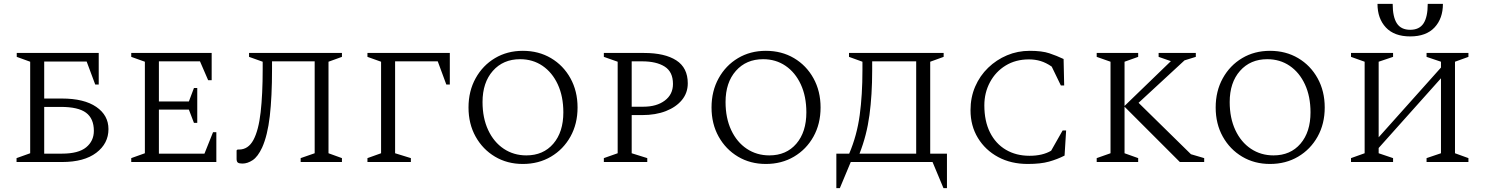

<svg xmlns="http://www.w3.org/2000/svg" viewBox="-20 -832 7626 986"><path d="M299 0H65V-20L135 -45V-515L66 -540V-560H487V-398H469L425 -516H207V-326H298Q412 -326 474.5 -283Q537 -240 537 -169Q537 -95 474.5 -47.5Q412 0 299 0ZM292 -283H207V-43H298Q383 -43 422.5 -75.5Q462 -108 462 -160Q462 -223 422 -253Q382 -283 292 -283Z M654 0V-20L724 -45V-515L654 -540V-560H1067V-420H1049L1007 -517H796V-311H950L976 -380H993V-201H976L950 -269H796V-43H1030L1074 -153H1091V0Z M1524 0V-20L1596 -45V-517H1377V-477Q1377 -335 1365.5 -235.5Q1354 -136 1326 -74Q1304 -27 1277.5 -9.5Q1251 8 1225 8Q1208 8 1201.5 3Q1195 -2 1195 -16V-60L1200 -64H1207Q1255 -64 1281.5 -113.5Q1308 -163 1318.5 -255.5Q1329 -348 1329 -477V-515L1259 -540V-560H1736V-540L1667 -515V-45L1736 -20V0Z M1867 0V-20L1937 -45V-515L1867 -540V-560H2290V-398H2272L2228 -517H2009V-45L2090 -20V0Z M2665 10Q2585 10 2522 -27.5Q2459 -65 2422.5 -130.5Q2386 -196 2386 -280Q2386 -364 2422.5 -430Q2459 -496 2522 -533.5Q2585 -571 2665 -571Q2746 -571 2809.5 -533.5Q2873 -496 2909.5 -430Q2946 -364 2946 -280Q2946 -196 2909.5 -130.5Q2873 -65 2809.5 -27.5Q2746 10 2665 10ZM2683 -34Q2770 -34 2821.5 -94Q2873 -154 2873 -255Q2873 -337 2844.5 -398.5Q2816 -460 2766 -494Q2716 -528 2651 -528Q2564 -528 2511 -468Q2458 -408 2458 -308Q2458 -226 2487 -164Q2516 -102 2567 -68Q2618 -34 2683 -34Z M3081 0V-20L3152 -45V-515L3081 -540V-560H3288Q3394 -560 3453 -522Q3512 -484 3512 -404Q3512 -355 3482 -318.5Q3452 -282 3399.5 -261.5Q3347 -241 3278 -241H3224V-45L3304 -20V0ZM3224 -517V-284H3284Q3352 -284 3394 -315.5Q3436 -347 3436 -401Q3436 -463 3393.5 -490Q3351 -517 3278 -517Z M3913 10Q3833 10 3770 -27.5Q3707 -65 3670.5 -130.5Q3634 -196 3634 -280Q3634 -364 3670.5 -430Q3707 -496 3770 -533.5Q3833 -571 3913 -571Q3994 -571 4057.5 -533.5Q4121 -496 4157.5 -430Q4194 -364 4194 -280Q4194 -196 4157.5 -130.5Q4121 -65 4057.5 -27.5Q3994 10 3913 10ZM3931 -34Q4018 -34 4069.5 -94Q4121 -154 4121 -255Q4121 -337 4092.5 -398.5Q4064 -460 4014 -494Q3964 -528 3899 -528Q3812 -528 3759 -468Q3706 -408 3706 -308Q3706 -226 3735 -164Q3764 -102 3815 -68Q3866 -34 3931 -34Z M4340 -540V-560H4826V-540L4757 -515V-43H4843V134H4825L4769 0H4349L4293 134H4275V-43H4341Q4381 -137 4395 -241Q4409 -345 4409 -471V-515ZM4685 -43V-517H4459V-470Q4459 -345 4445 -241Q4431 -137 4394 -43Z M5258 10Q5172 10 5106 -25.5Q5040 -61 5002 -123.5Q4964 -186 4964 -266Q4964 -332 4988 -387.5Q5012 -443 5054.5 -484Q5097 -525 5151.5 -548Q5206 -571 5268 -571Q5331 -571 5368.5 -558.5Q5406 -546 5442 -529L5445 -393H5428L5381 -490Q5352 -510 5324 -518.5Q5296 -527 5264 -527Q5196 -527 5144.5 -495.5Q5093 -464 5064 -410Q5035 -356 5035 -291Q5035 -210 5064 -152Q5093 -94 5145.5 -63Q5198 -32 5267 -32Q5334 -32 5378 -58L5437 -162H5455L5447 -33Q5410 -14 5367 -2Q5324 10 5258 10Z M5612 0V-20L5683 -45V-515L5612 -540V-560H5825V-540L5755 -515V-288L5993 -518L5930 -540V-560H6121V-540L6063 -522L5827 -304L6096 -40L6164 -20V0H6039L5755 -284V-45L5825 -20V0Z M6502 10Q6422 10 6359 -27.5Q6296 -65 6259.5 -130.5Q6223 -196 6223 -280Q6223 -364 6259.5 -430Q6296 -496 6359 -533.5Q6422 -571 6502 -571Q6583 -571 6646.5 -533.5Q6710 -496 6746.5 -430Q6783 -364 6783 -280Q6783 -196 6746.5 -130.5Q6710 -65 6646.5 -27.5Q6583 10 6502 10ZM6520 -34Q6607 -34 6658.5 -94Q6710 -154 6710 -255Q6710 -337 6681.5 -398.5Q6653 -460 6603 -494Q6553 -528 6488 -528Q6401 -528 6348 -468Q6295 -408 6295 -308Q6295 -226 6324 -164Q6353 -102 6404 -68Q6455 -34 6520 -34Z M6918 0V-20L6988 -45V-515L6918 -540V-560H7134V-540L7060 -515V-127L7380 -485V-515L7306 -540V-560H7521V-540L7452 -515V-45L7521 -20V0H7306V-20L7380 -45V-430L7060 -72V-45L7134 -20V0ZM7054 -812H7132Q7132 -745 7153.5 -712Q7175 -679 7222 -679Q7269 -679 7290.5 -712Q7312 -745 7312 -812H7390Q7390 -737 7347 -691Q7304 -645 7222 -645Q7140 -645 7097 -691Q7054 -737 7054 -812Z"/></svg>

Font: Spectral SC Light
Style: Regular
Weight: 300
Designer: Jean-Baptiste Levee
Foundry: Production Type
Version: Version 2.001